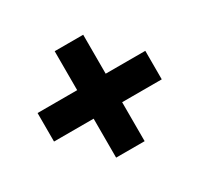

<svg xmlns="http://www.w3.org/2000/svg" viewBox="-111 -818 795 764"><g transform="rotate(-30 286.0 -435.5)"><path d="M220 -191V-370H38V-501H220V-680H351V-501H533V-370H351V-191Z"/></g></svg>

Font: Noto Sans Kannada UI Black
Style: Regular
Weight: 900
Designer: Jelle Bosma - Monotype Design Team
Foundry: Monotype Imaging Inc.
Version: Version 2.005; ttfautohint (v1.8.4.7-5d5b)